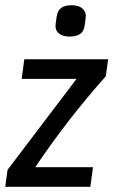

<svg xmlns="http://www.w3.org/2000/svg" viewBox="-25 -715 446 735"><path d="M380 -423Q233 -258 110 -75H331L321 0H-5L4 -65L268 -413H58L68 -488H389ZM241 -575Q214 -575 199.5 -588Q185 -601 188 -623L192 -652Q195 -674 209 -684.5Q223 -695 250 -695Q277 -695 291.5 -681.5Q306 -668 303 -646L299 -617Q296 -595 282 -585Q268 -575 241 -575Z"/></svg>

Font: Ropa Sans
Style: Italic
Weight: 400
Version: Version 1.100